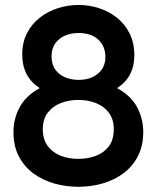

<svg xmlns="http://www.w3.org/2000/svg" viewBox="-20 -726 615 756"><path d="M288.5 9.5Q240.5 9.5 194.8 -3.2Q149 -16 112.8 -42.2Q76.5 -68.5 54.8 -109.2Q33 -150 33 -206Q33 -258.5 57.5 -304Q82 -349.5 136.5 -379Q67.5 -423.5 67.5 -511Q67.5 -559.5 86.8 -596.2Q106 -633 138 -657.5Q170 -682 209.2 -694.2Q248.5 -706.5 289 -706.5Q331 -706.5 370.2 -693.8Q409.5 -681 440.8 -656Q472 -631 490.5 -594Q509 -557 509 -509Q509 -422.5 441 -379Q495.5 -349.5 519.8 -304Q544 -258.5 544 -206Q544 -152 523.2 -111.5Q502.5 -71 466.8 -44.2Q431 -17.5 385 -4Q339 9.5 288.5 9.5ZM289.5 -411.5Q336.5 -411.5 365.8 -436.2Q395 -461 395 -501.5Q395 -543.5 367.2 -569.8Q339.5 -596 289 -596Q260 -596 236 -585.8Q212 -575.5 197.5 -555Q183 -534.5 183 -503.5Q183 -473 197.2 -452.8Q211.5 -432.5 235.5 -422Q259.5 -411.5 289.5 -411.5ZM288.5 -100.5Q326 -100.5 357.8 -112.5Q389.5 -124.5 408.8 -150.2Q428 -176 428 -217Q428 -255.5 409.5 -281Q391 -306.5 359.2 -319.5Q327.5 -332.5 288.5 -332.5Q250 -332.5 218.2 -319.8Q186.5 -307 167.5 -281.5Q148.5 -256 148.5 -217Q148.5 -178 167.2 -152Q186 -126 217.8 -113.2Q249.5 -100.5 288.5 -100.5Z"/></svg>

Font: Acari Sans Neue
Style: Bold
Weight: 700
Designer: Alfredo Marco Pradil (font), Cristiano Sobral (main changes)
Foundry: Hanken Design Co. (font), Cristiano Sobral (main changes)
Version: Version 2.459;March 19, 2022;FontCreator 14.0.0.2808 64-bit;